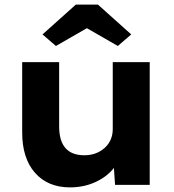

<svg xmlns="http://www.w3.org/2000/svg" viewBox="-20 -800 751 831"><path d="M76 -227V-531H236V-253Q236 -128 345 -128Q397 -128 432.5 -159.5Q468 -191 468 -242V-531H628V0H478L473 -73Q443 -35 393 -12Q343 11 283 11Q187 11 131.5 -52Q76 -115 76 -227ZM164 -651 308 -780H404L548 -651L490 -601L356 -678L222 -601Z"/></svg>

Font: Lexend Exa HM Xlight
Style: Bold
Weight: 700
Designer: Bonnie Shaver-Troup, Thomas Jockin, Octavio Pardo
Foundry: Lexend
Version: Version 1.091